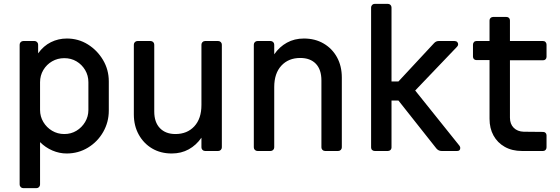

<svg xmlns="http://www.w3.org/2000/svg" viewBox="-20 -784 2910 997"><path d="M101 193Q93 193 87.5 187.5Q82 182 82 174V-552Q82 -560 87.5 -565.5Q93 -571 101 -571H160Q167 -571 172.5 -565.5Q178 -560 178 -552V-507Q206 -546 244.5 -565Q283 -584 327 -584Q387 -584 436 -553.5Q485 -523 515 -472.5Q545 -422 545 -361V-210Q545 -150 516 -99Q487 -48 437 -17.5Q387 13 326 13Q288 13 252 -2.5Q216 -18 188 -46V174Q188 182 182.5 187.5Q177 193 169 193ZM314 -88Q349 -88 377 -105Q405 -122 422 -150.5Q439 -179 439 -213V-357Q439 -392 422 -420.5Q405 -449 377 -465.5Q349 -482 314 -482Q279 -482 250.5 -465.5Q222 -449 205 -420.5Q188 -392 188 -357V-213Q188 -179 205 -150.5Q222 -122 250.5 -105Q279 -88 314 -88Z M872 13Q814 13 770 -13Q726 -39 700.5 -85Q675 -131 675 -190V-552Q675 -560 680.5 -565.5Q686 -571 694 -571H762Q770 -571 775.5 -565.5Q781 -560 781 -552V-205Q781 -149 810.5 -118.5Q840 -88 891 -88Q952 -88 989 -128Q1026 -168 1026 -239V-552Q1026 -560 1031.5 -565.5Q1037 -571 1045 -571H1113Q1121 -571 1126.5 -565.5Q1132 -560 1132 -552V-19Q1132 -11 1126.5 -5.5Q1121 0 1113 0H1045Q1037 0 1031.5 -5.5Q1026 -11 1026 -19V-69Q999 -30 960 -8.5Q921 13 872 13Z M1317 0Q1309 0 1303.5 -5.5Q1298 -11 1298 -19V-552Q1298 -560 1303.5 -565.5Q1309 -571 1317 -571H1385Q1393 -571 1398.5 -565.5Q1404 -560 1404 -552V-502Q1431 -541 1470 -562.5Q1509 -584 1558 -584Q1616 -584 1660.5 -558Q1705 -532 1730 -486.5Q1755 -441 1755 -381V-19Q1755 -11 1749.5 -5.5Q1744 0 1736 0H1668Q1660 0 1654.5 -5.5Q1649 -11 1649 -19V-366Q1649 -423 1620 -453Q1591 -483 1539 -483Q1478 -483 1441 -443Q1404 -403 1404 -332V-19Q1404 -11 1398.5 -5.5Q1393 0 1385 0Z M1926 0Q1918 0 1912.5 -5Q1907 -10 1907 -18V-745Q1907 -753 1912.5 -758.5Q1918 -764 1926 -764H1994Q2002 -764 2007.5 -758.5Q2013 -753 2013 -745V-361H2049L2234 -560Q2244 -571 2258 -571H2340Q2349 -571 2354 -566Q2359 -561 2359 -554Q2359 -547 2353 -541L2136 -314L2366 -27Q2370 -21 2370 -16Q2370 0 2354 0H2273Q2257 0 2246 -13L2049 -262H2013V-18Q2013 -10 2007.5 -5Q2002 0 1994 0Z M2690 0Q2639 0 2601 -21.5Q2563 -43 2542.5 -80.5Q2522 -118 2522 -167V-472H2454Q2446 -472 2441 -477Q2436 -482 2436 -490V-552Q2436 -560 2441 -565.5Q2446 -571 2454 -571H2522V-678Q2522 -686 2527.5 -691Q2533 -696 2541 -696H2609Q2618 -696 2623 -691Q2628 -686 2628 -678V-571H2800Q2808 -571 2813 -565.5Q2818 -560 2818 -552V-489Q2818 -481 2813 -476Q2808 -471 2800 -471H2628V-173Q2628 -140 2647.5 -120.5Q2667 -101 2699 -100L2800 -99Q2808 -99 2813 -94Q2818 -89 2818 -81V-19Q2818 -11 2813 -5.5Q2808 0 2800 0Z"/></svg>

Font: Miriam Libre SemiBold
Style: Regular
Weight: 600
Version: Version 2.000